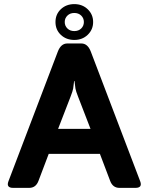

<svg xmlns="http://www.w3.org/2000/svg" viewBox="-20 -911 721 931"><path d="M43.9 0Q8.8 0 21 -32.2L260.3 -660.6Q275.4 -700.2 306.2 -700.2H374.5Q405.3 -700.2 420.4 -660.6L659.7 -32.2Q671.9 0 636.7 0H559.1Q526.9 0 514.2 -33.7L464.4 -165H216.3L166.5 -33.7Q153.8 0 121.6 0ZM261.7 -286.1H418.9L358.9 -441.4Q348.1 -468.8 345.9 -481.2Q343.8 -493.7 341.3 -518.1H339.4Q336.9 -493.7 334.7 -481.2Q332.5 -468.8 321.8 -441.4ZM249 -804.2Q249 -841.8 275.1 -866.5Q301.3 -891.1 340.3 -891.1Q379.4 -891.1 405.5 -866Q431.6 -840.8 431.6 -804.2Q431.6 -767.6 405.5 -742.4Q379.4 -717.3 340.3 -717.3Q301.3 -717.3 275.1 -741.9Q249 -766.6 249 -804.2ZM293.9 -804.2Q293.9 -785.6 306.9 -772.9Q319.8 -760.3 340.3 -760.3Q360.8 -760.3 373.8 -772.9Q386.7 -785.6 386.7 -804.2Q386.7 -822.8 373.8 -835.4Q360.8 -848.1 340.3 -848.1Q319.8 -848.1 306.9 -835.4Q293.9 -822.8 293.9 -804.2Z"/></svg>

Font: Istok Web
Style: Bold
Weight: 700
Designer: Andrey V. Panov
Foundry: Andrey V. Panov
Version: Version 1.0.2g